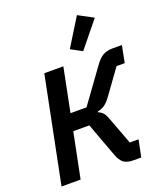

<svg xmlns="http://www.w3.org/2000/svg" viewBox="-171 -1081 1021 1193"><g transform="rotate(-20 340.0 -484.0)"><path d="M27 0 167 -698H293L235 -409H341L501 -630Q528 -668 554 -683Q580 -698 620 -698H680L658 -586H604L484 -420Q463 -392 443.5 -379Q424 -366 398 -361L397 -356Q416 -349 429 -334.5Q442 -320 451 -293L519 -112H577L554 0H505Q461 0 438.5 -17Q416 -34 400 -79L319 -298H213L153 0ZM580 -915 441 -744 367 -784 481 -968Z"/></g></svg>

Font: IBM Plex Sans SemiBold
Style: Italic
Weight: 600
Italic angle: -11.31°
Designer: Mike Abbink, Paul van der Laan, Pieter van Rosmalen
Foundry: Bold Monday
Version: Version 3.201